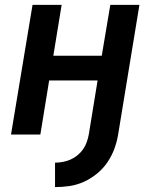

<svg xmlns="http://www.w3.org/2000/svg" viewBox="-20 -550 640 785"><path d="M205 215V115Q221 115 237 112Q253 109 268 102.5Q283 96 296.5 85Q310 74 319.5 60.5Q329 47 334.5 31.5Q340 16 343 0L379 -221H181L145 0H25L113 -530H232L198 -322H396L431 -530H550L463 0Q458 30 447.5 58.5Q437 87 419.5 113Q402 139 377 159.5Q352 180 323.5 193Q295 206 265 210.5Q235 215 205 215Z"/></svg>

Font: Iosevka Curly Extended
Style: Bold Italic
Weight: 700
Width: 7
Italic angle: -9°
Monospace: yes
Designer: Belleve Invis
Foundry: Belleve Invis
Version: Version 11.1.0; ttfautohint (v1.8.3)